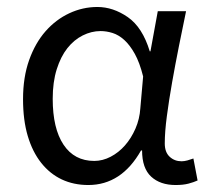

<svg xmlns="http://www.w3.org/2000/svg" viewBox="-20 -518 600 550"><path d="M233 12Q191 12 157 -4Q123 -20 98 -51.5Q73 -83 59.5 -128.5Q46 -174 46 -234Q46 -297 63.5 -346Q81 -395 110.5 -428.5Q140 -462 178.5 -480Q217 -498 259 -498Q304 -498 346 -469Q388 -440 409 -371H411L432 -486H513Q503 -438 492.5 -385.5Q482 -333 473 -282Q464 -231 458 -185.5Q452 -140 452 -107Q452 -82 466 -69Q480 -56 500 -56Q508 -56 517 -58.5Q526 -61 534 -64L546 -1Q535 4 520 8Q505 12 483 12Q439 12 413 -12Q387 -36 387 -87H384Q328 12 233 12ZM250 -57Q274 -57 297 -69Q320 -81 338 -101.5Q356 -122 368 -149.5Q380 -177 382 -208L390 -299Q380 -339 366 -364Q352 -389 336 -403.5Q320 -418 302.5 -423.5Q285 -429 268 -429Q242 -429 217 -416.5Q192 -404 173 -380Q154 -356 142.5 -319.5Q131 -283 131 -235Q131 -150 162 -103.5Q193 -57 250 -57Z"/></svg>

Font: CV Source Sans
Style: Regular
Weight: 400
Designer: Paul D. Hunt
Foundry: Adobe Systems Incorporated
Version: Version 3.001